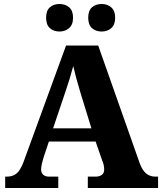

<svg xmlns="http://www.w3.org/2000/svg" viewBox="-20 -942 812 962"><path d="M6 -57H15Q43 -57 62 -72Q81 -87 97 -128L311 -714H472L679 -127Q692 -90 711.5 -73.5Q731 -57 758 -57H772V0H420V-57H460Q477 -57 489.5 -65.5Q502 -74 502 -92Q502 -116 492 -138L459 -233H225L199 -155Q186 -113 186 -93Q186 -76 196.5 -66.5Q207 -57 226 -57H272V0H6ZM438 -299 383 -478Q360 -553 347 -611Q331 -549 307 -480L246 -299ZM211 -853Q211 -889 230 -905.5Q249 -922 278 -922Q307 -922 326.5 -905.5Q346 -889 346 -853Q346 -818 326 -801Q306 -784 278 -784Q249 -784 230 -801Q211 -818 211 -853ZM422 -853Q422 -889 441 -905.5Q460 -922 490 -922Q518 -922 537.5 -905Q557 -888 557 -853Q557 -818 537.5 -801Q518 -784 490 -784Q460 -784 441 -801Q422 -818 422 -853Z"/></svg>

Font: Noto Serif ExtraBold
Style: Regular
Weight: 800
Designer: Monotype Design Team
Foundry: Monotype Imaging Inc.
Version: Version 1.001